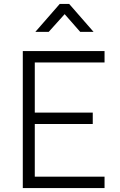

<svg xmlns="http://www.w3.org/2000/svg" viewBox="-20 -957 612 977"><path d="M96 0H512V-58H157V-326H452V-384H157V-639H512V-697H96ZM160 -795H228L309 -885L388 -795H456L332 -937H284Z"/></svg>

Font: TitilliumText22L
Style: 250 wt
Weight: 300
Designer: Campivisivi
Foundry: Campivisivi
Version: 1.000